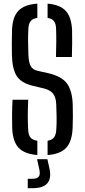

<svg xmlns="http://www.w3.org/2000/svg" viewBox="-20 -826 454 1031"><path d="M235.5 6.5V-70Q259 -74.5 269.5 -87.5Q280 -100.5 282 -126.5Q284.5 -158.5 284 -196Q283.5 -233.5 282 -265Q280.5 -303 265.5 -322.5Q250.5 -342 218 -350.5L157.5 -365Q93.5 -380 69.5 -418.2Q45.5 -456.5 44 -531.5Q43 -562.5 43.5 -595.5Q44 -628.5 44.5 -662.5Q46.5 -733.5 78.2 -767.5Q110 -801.5 180.5 -806.5V-730Q156 -726 145 -713Q134 -700 132.5 -674Q130.5 -637.5 130.8 -603Q131 -568.5 132.5 -531.5Q134 -491 144.8 -471.2Q155.5 -451.5 183 -445.5L239 -433Q311 -416.5 339.5 -377.8Q368 -339 370.5 -265Q372.5 -201.5 370 -139Q367 -67 335.8 -32.8Q304.5 1.5 235.5 6.5ZM280.5 -520Q282 -564 282.2 -601.2Q282.5 -638.5 281 -674Q280 -699.5 269.5 -712.8Q259 -726 235.5 -730V-806.5Q302.5 -801 333.5 -767Q364.5 -733 367 -662Q368.5 -598 366 -520ZM180.5 6.5Q111 1 79.5 -33Q48 -67 45.5 -139Q44.5 -179 44.8 -214Q45 -249 47.5 -290.5H131.5Q129.5 -247 129.2 -207Q129 -167 131.5 -126.5Q133 -100.5 144 -87.2Q155 -74 180.5 -70ZM129 184.5V134H154Q179 134 188 122.8Q197 111.5 191.5 85L179 29H234.5L247 85Q265 184.5 154.5 184.5Z"/></svg>

Font: Big Shoulders Stencil Text Medium
Style: Regular
Weight: 500
Designer: Patric King
Foundry: XO Type Co
Version: Version 1.000